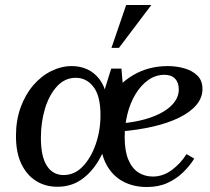

<svg xmlns="http://www.w3.org/2000/svg" viewBox="-20 -740 844 770"><path d="M210 9Q162 9 124.5 -14.5Q87 -38 65.5 -83Q44 -128 44 -195Q44 -257 62.5 -308.5Q81 -360 113 -397.5Q145 -435 185.5 -455Q226 -475 268 -475Q301 -475 329 -462.5Q357 -450 378 -423.5Q399 -397 407 -356L420 -205Q405 -146 376 -97Q347 -48 306 -19.5Q265 9 210 9ZM235 -38Q279 -38 312 -72.5Q345 -107 364 -162Q383 -217 383 -278Q383 -355 355 -391.5Q327 -428 284 -428Q240 -428 208.5 -393.5Q177 -359 160.5 -304.5Q144 -250 144 -187Q144 -112 168 -75Q192 -38 235 -38ZM448 -162 390 -224 393 -359 426 -465H467L476 -359ZM569 10Q514 10 472 -13Q430 -36 406 -81.5Q382 -127 382 -193Q382 -276 417.5 -339.5Q453 -403 514.5 -439Q576 -475 653 -475Q687 -475 719 -466Q751 -457 771.5 -437Q792 -417 792 -383Q792 -348 767.5 -319Q743 -290 698 -268Q653 -246 594 -232.5Q535 -219 467 -213V-245Q520 -250 562.5 -262Q605 -274 635 -292Q665 -310 681 -332.5Q697 -355 697 -381Q697 -409 682 -424.5Q667 -440 640 -440Q604 -440 574.5 -419Q545 -398 523.5 -362.5Q502 -327 491 -282.5Q480 -238 480 -190Q480 -134 495 -99Q510 -64 535.5 -48Q561 -32 593 -32Q634 -32 669.5 -58.5Q705 -85 728 -122L759 -104Q742 -76 715 -49.5Q688 -23 652 -6.5Q616 10 569 10ZM587 -720 457 -548H427L486 -720Z"/></svg>

Font: Brygada 1918 Medium
Style: Italic
Weight: 500
Italic angle: -8°
Designer: Mateusz Machalski | Borys Kosmynka | Przemek Hoffer
Foundry: NIEPODLEGLA 2018
Version: Version 3.006